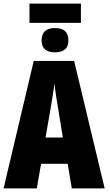

<svg xmlns="http://www.w3.org/2000/svg" viewBox="-20 -1055 615 1075"><path d="M145 -1035V-927H433V-1035ZM213 -829Q213 -762 288 -762Q363 -762 363 -829Q363 -898 288 -898Q213 -898 213 -829ZM235 -285 263 -446Q269 -486 275.5 -523Q282 -560 285 -589Q288 -558 293.5 -521Q299 -484 306 -444L332 -285ZM566 0 395 -714H169L0 0H186L210 -138H359L382 0Z"/></svg>

Font: Noto Sans Display Condensed Black
Style: Regular
Weight: 900
Width: 3
Designer: Monotype Design team
Foundry: Monotype Imaging Inc.
Version: 1.000